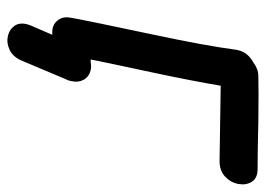

<svg xmlns="http://www.w3.org/2000/svg" viewBox="-118 -456 700 505"><g transform="rotate(90 232.5 -204.0)"><path d="M141 87 189 -27Q193 -34 194 -42Q198 -60 190 -74Q182 -88 165 -92Q155 -94 144 -92H137Q142 -119 171 -254Q193 -357 206 -434Q398 -431 404 -431Q430 -431 445.5 -446Q461 -461 464.5 -481Q468 -501 458.5 -516Q449 -531 425 -531Q381 -531 299 -533Q216 -534 181 -533Q162 -533 145 -520Q115 -504 111 -472Q101 -395 71 -254Q31 -65 27 -39Q23 -18 35 -4Q47 10 68 9H72L47 67Q38 91 47 106Q56 121 74.5 125.5Q93 130 112 121Q131 112 141 87Z"/></g></svg>

Font: Balsamiq Sans
Style: Italic
Weight: 400
Italic angle: -12°
Designer: Michael Angeles
Foundry: Balsamiq SRL
Version: Version 1.020; ttfautohint (v1.8.4.7-5d5b);gftools[0.9.26]